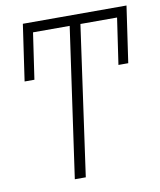

<svg xmlns="http://www.w3.org/2000/svg" viewBox="-79 -747 675 810"><g transform="rotate(-10 259.0 -342.0)"><path d="M176 0 267 -641H110L81 -443H39L74 -684H518L483 -443H441L470 -641H313L223 0Z"/></g></svg>

Font: Fira Sans Condensed ExtraLight
Style: Italic
Weight: 275
Width: 3
Italic angle: -8°
Designer: Carrois Corporate & Edenspiekermann AG
Foundry: Carrois Corporate GbR & Edenspiekermann AG
Version: Version 4.203